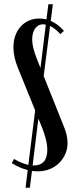

<svg xmlns="http://www.w3.org/2000/svg" viewBox="-20 -795 356 901"><path d="M110 3Q70 -7 35 -30L46 -49Q63 -39 80 -32Q97 -25 113 -21L145 -277L65 -474Q43 -527 43 -573Q43 -603 52 -628Q61 -653 77 -670.5Q93 -688 115 -698Q137 -708 164 -708Q183 -708 198 -704L207 -775H228L218 -697Q251 -683 280 -650L263 -635Q240 -661 215 -673L185 -438L279 -203Q297 -161 297 -124Q297 -96 286 -71.5Q275 -47 256.5 -29Q238 -11 212.5 -1Q187 9 157 9Q150 9 143.5 8.5Q137 8 130 7L120 86H100ZM195 -679Q187 -681 182 -681Q159 -681 145 -661.5Q131 -642 131 -609Q131 -574 154 -516L170 -476ZM202 -92Q202 -137 174 -205L160 -238L133 -18Q170 -18 186 -37Q202 -56 202 -92Z"/></svg>

Font: Moniqa Narrow Heading
Style: Bold
Weight: 700
Width: 4
Designer: Rajesh Rajput
Foundry: Rajesh Rajput
Version: Version 1.000